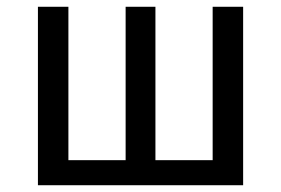

<svg xmlns="http://www.w3.org/2000/svg" viewBox="-20 -547 830 567"><path d="M698 -527H608V-74H439V-527H351V-74H182V-527H92V0H698Z"/></svg>

Font: Fira Math
Style: Regular
Weight: 400
Designer: Xiangdong Zeng
Foundry: Xiangdong Zeng
Version: Version 0.3.4